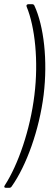

<svg xmlns="http://www.w3.org/2000/svg" viewBox="-33 -785 267 915"><path d="M120 -765H103C95 -765 91 -760 94 -753C134 -656 151 -493 131 -332C111 -167 54 -1 -10 98C-15 105 -13 110 -5 110H11C16 110 20 108 23 103C93 4 154 -165 175 -333C195 -497 176 -661 131 -758C129 -763 125 -765 120 -765Z"/></svg>

Font: Barlow ExtraLight
Style: Italic
Weight: 275
Italic angle: -7°
Designer: Jeremy Tribby
Foundry: Tribby Type
Version: Version 1.422;hotconv 1.0.109;makeotfexe 2.5.65596